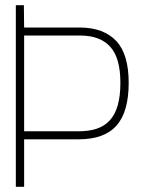

<svg xmlns="http://www.w3.org/2000/svg" viewBox="-20 -720 545 740"><path d="M286 -614H73L72 -700H41V0H73V-183H282Q332 -183 368.5 -196Q405 -209 429 -236Q453 -263 464.5 -304.5Q476 -346 476 -401Q476 -454 464.5 -494.5Q453 -535 429 -561Q405 -587 369.5 -600.5Q334 -614 286 -614ZM73 -214V-583H289Q328 -583 357 -572Q386 -561 405.5 -539Q425 -517 434.5 -482.5Q444 -448 444 -401Q444 -351 434 -315Q424 -279 403.5 -256.5Q383 -234 353 -224Q323 -214 283 -214Z"/></svg>

Font: Advent Pro ExtraLight
Style: Regular
Weight: 250
Version: Version 3.000